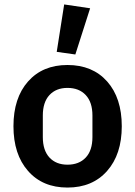

<svg xmlns="http://www.w3.org/2000/svg" viewBox="-20 -824 603 856"><path d="M315.9 -581.1 232.9 -592.8 266.1 -804.2 381.8 -787.1ZM280.8 12.2Q169.9 12.2 105 -61.8Q40 -135.7 40 -261.2Q40 -387.2 105 -460.7Q169.9 -534.2 280.8 -534.2Q392.6 -534.2 457.8 -460.7Q522.9 -387.2 522.9 -261.2Q522.9 -135.7 457.5 -61.8Q392.1 12.2 280.8 12.2ZM280.8 -89.8Q332.5 -89.8 362.3 -121.6Q392.1 -153.3 392.1 -212.9V-309.1Q392.1 -368.2 362.3 -400.1Q332.5 -432.1 280.8 -432.1Q230 -432.1 200.4 -400.1Q170.9 -368.2 170.9 -309.1V-212.9Q170.9 -153.8 200.4 -121.8Q230 -89.8 280.8 -89.8Z"/></svg>

Font: Anuphan SemiBold
Style: Bold
Weight: 600
Designer: Mike Abbink, Paul van der Laan, Pieter van Rosmalen, Mint Tantisuwanna
Foundry: Bold Monday; Cadson Demak
Version: Version 3.002;hotconv 1.0.109;makeotfexe 2.5.65596